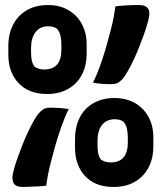

<svg xmlns="http://www.w3.org/2000/svg" viewBox="-20 -730 640 760"><path d="M170 -710Q217 -710 251.5 -689.5Q286 -669 304.5 -634Q323 -599 323 -554V-518Q323 -471 304.5 -435Q286 -399 250.5 -378.5Q215 -358 166 -358Q94 -358 53.5 -401Q13 -444 13 -513V-548Q13 -596 32 -632.5Q51 -669 86 -689.5Q121 -710 170 -710ZM103 -520Q103 -504 106 -490Q109 -476 117 -466Q126 -460 135.5 -457.5Q145 -455 155 -455Q189 -455 206 -474.5Q223 -494 223 -534V-553Q223 -572 219.5 -588Q216 -604 206 -616Q193 -626 170 -626Q139 -626 121 -603Q103 -580 103 -540ZM433 -342Q480 -342 514.5 -322Q549 -302 568 -267Q587 -232 587 -186V-151Q587 -103 568 -67Q549 -31 514 -10.5Q479 10 429 10Q357 10 317 -33Q277 -76 277 -145V-180Q277 -228 295.5 -264.5Q314 -301 349.5 -321.5Q385 -342 433 -342ZM366 -153Q366 -136 369 -122Q372 -108 380 -98Q389 -92 398.5 -89.5Q408 -87 418 -87Q452 -87 469 -107Q486 -127 486 -166V-185Q486 -204 482.5 -220Q479 -236 469 -248Q456 -258 434 -258Q402 -258 384 -235.5Q366 -213 366 -172ZM348 -403Q356 -418 365.5 -441.5Q375 -465 384.5 -493.5Q394 -522 402.5 -552.5Q411 -583 418.5 -611.5Q426 -640 430.5 -664.5Q435 -689 437 -705Q443 -706 456 -707Q469 -708 484 -709Q499 -710 511.5 -710Q524 -710 529 -710Q546 -710 555 -705.5Q564 -701 568 -692.5Q572 -684 571 -671Q570 -660 564.5 -640Q559 -620 550 -594.5Q541 -569 530 -541.5Q519 -514 507 -489Q495 -464 484 -445Q473 -426 464 -416Q452 -404 443 -400.5Q434 -397 421 -397Q416 -397 406 -397Q396 -397 384 -398Q372 -399 362 -400.5Q352 -402 348 -403ZM252 -298Q244 -283 234.5 -259Q225 -235 215.5 -207Q206 -179 197.5 -148.5Q189 -118 181.5 -89Q174 -60 169.5 -36Q165 -12 163 5Q157 6 144 7Q131 8 116 8.5Q101 9 88.5 9.5Q76 10 71 10Q55 10 45.5 5.5Q36 1 32.5 -8Q29 -17 29 -30Q30 -41 35.5 -61Q41 -81 50 -106.5Q59 -132 70 -159.5Q81 -187 93 -212Q105 -237 116 -256Q127 -275 136 -284Q148 -297 157.5 -300.5Q167 -304 179 -304Q184 -304 194 -303.5Q204 -303 216 -302.5Q228 -302 238 -300.5Q248 -299 252 -298Z"/></svg>

Font: Rec Mono Semicasual
Style: Bold
Weight: 700
Version: Version 1.085; ttfautohint (v1.8.4.7-5d5b)